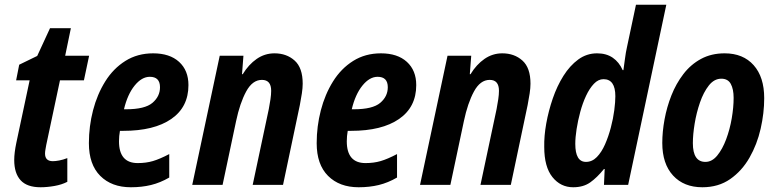

<svg xmlns="http://www.w3.org/2000/svg" viewBox="-20 -780 3272 810"><path d="M151 10Q94 10 67 -19.5Q40 -49 40 -105Q40 -135 49 -178L105 -441H48L61 -507L137 -544L191 -661H279L255 -545H356L334 -441H233L175 -168Q173 -157 171.5 -148Q170 -139 170 -132Q170 -100 203 -100Q214 -100 230 -103Q246 -106 264 -113V-13Q241 -1 210 4.5Q179 10 151 10Z M532 10Q451 10 403 -38Q355 -86 355 -176Q355 -247 372.5 -314.5Q390 -382 424 -436.5Q458 -491 509 -523Q560 -555 626 -555Q696 -555 735.5 -519Q775 -483 775 -421Q775 -328 702.5 -278Q630 -228 500 -228H486Q482 -206 482 -184Q482 -92 561 -92Q596 -92 625 -100.5Q654 -109 694 -130V-31Q656 -9 617 0.5Q578 10 532 10ZM512 -319Q591 -319 623 -346Q655 -373 655 -412Q655 -456 612 -456Q578 -456 548 -419Q518 -382 503 -319Z M791 0 907 -545H1007L1001 -467H1004Q1029 -508 1063 -531.5Q1097 -555 1138 -555Q1189 -555 1223 -524.5Q1257 -494 1257 -427Q1257 -409 1253.5 -386Q1250 -363 1245 -337L1174 0H1046L1114 -320Q1118 -341 1121 -361Q1124 -381 1124 -397Q1124 -443 1085 -443Q1045 -443 1018.5 -394Q992 -345 976 -269L919 0Z M1493 10Q1412 10 1364 -38Q1316 -86 1316 -176Q1316 -247 1333.5 -314.5Q1351 -382 1385 -436.5Q1419 -491 1470 -523Q1521 -555 1587 -555Q1657 -555 1696.5 -519Q1736 -483 1736 -421Q1736 -328 1663.5 -278Q1591 -228 1461 -228H1447Q1443 -206 1443 -184Q1443 -92 1522 -92Q1557 -92 1586 -100.5Q1615 -109 1655 -130V-31Q1617 -9 1578 0.5Q1539 10 1493 10ZM1473 -319Q1552 -319 1584 -346Q1616 -373 1616 -412Q1616 -456 1573 -456Q1539 -456 1509 -419Q1479 -382 1464 -319Z M1752 0 1868 -545H1968L1962 -467H1965Q1990 -508 2024 -531.5Q2058 -555 2099 -555Q2150 -555 2184 -524.5Q2218 -494 2218 -427Q2218 -409 2214.5 -386Q2211 -363 2206 -337L2135 0H2007L2075 -320Q2079 -341 2082 -361Q2085 -381 2085 -397Q2085 -443 2046 -443Q2006 -443 1979.5 -394Q1953 -345 1937 -269L1880 0Z M2398 10Q2345 10 2310.5 -33Q2276 -76 2276 -160Q2275 -206 2284.5 -259Q2294 -312 2312 -364.5Q2330 -417 2357 -460Q2384 -503 2419.5 -529Q2455 -555 2499 -555Q2538 -555 2565 -536.5Q2592 -518 2607 -484H2610Q2613 -504 2616.5 -531.5Q2620 -559 2625 -581L2663 -760H2791L2630 0H2528L2531 -67H2528Q2499 -31 2470 -10.5Q2441 10 2398 10ZM2452 -97Q2478 -97 2498 -117.5Q2518 -138 2532.5 -171Q2547 -204 2557 -242Q2567 -280 2571.5 -315Q2576 -350 2576 -374Q2576 -446 2526 -446Q2504 -446 2485.5 -426.5Q2467 -407 2452.5 -376Q2438 -345 2428 -308Q2418 -271 2412.5 -235.5Q2407 -200 2407 -173Q2407 -97 2452 -97Z M2943 10Q2865 10 2819.5 -39.5Q2774 -89 2774 -177Q2774 -224 2783.5 -276Q2793 -328 2812.5 -377.5Q2832 -427 2863 -467.5Q2894 -508 2937.5 -531.5Q2981 -555 3037 -555Q3115 -555 3159.5 -505Q3204 -455 3204 -366Q3204 -303 3189 -237Q3174 -171 3142 -115Q3110 -59 3060.5 -24.5Q3011 10 2943 10ZM2956 -97Q2984 -97 3006 -124Q3028 -151 3043.5 -192.5Q3059 -234 3067 -280.5Q3075 -327 3075 -367Q3075 -404 3063 -426Q3051 -448 3023 -448Q2993 -448 2970.5 -419.5Q2948 -391 2933 -347.5Q2918 -304 2910.5 -258Q2903 -212 2903 -176Q2903 -97 2956 -97Z"/></svg>

Font: Noto Sans Condensed
Style: Bold Italic
Weight: 700
Width: 3
Italic angle: -12°
Designer: Monotype Design Team
Foundry: Monotype Imaging Inc.
Version: Version 2.013; ttfautohint (v1.8.4.7-5d5b)